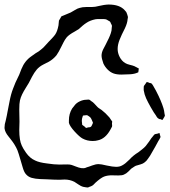

<svg xmlns="http://www.w3.org/2000/svg" viewBox="-27 -769 748 847"><path d="M658 -122 635 -82Q633 -80 626 -69Q619 -58 610 -52Q604 -47 593.5 -44Q583 -41 580 -40Q571 -38 567 -35Q557 -29 552 -25Q548 -21 539 -12Q530 -3 520 1Q513 5 495 5Q489 5 468.5 4.5Q448 4 432 10Q417 16 393 38Q383 49 380 50Q377 52 374 53Q371 54 368 55Q366 56 364 57Q362 58 360 58H358L350 57L339 55Q331 53 318.5 44.5Q306 36 301 33Q281 23 258 23L235 24Q216 24 178 22L150 21Q128 20 112.5 15.5Q97 11 87 -1Q79 -10 73 -31Q70 -39 63 -65Q55 -93 50 -106Q40 -130 20 -155Q18 -158 10.5 -167Q3 -176 -1.5 -185Q-6 -194 -7 -203V-207Q-7 -221 -2 -236Q4 -262 6 -275Q8 -283 14.5 -318.5Q21 -354 31 -379Q38 -400 58 -440Q60 -446 67.5 -464.5Q75 -483 86 -497Q97 -511 112.5 -521.5Q128 -532 130 -534Q145 -542 156 -552Q164 -558 173 -568.5Q182 -579 188 -585Q193 -590 202 -599.5Q211 -609 216 -616Q226 -630 231 -657Q232 -661 232 -667.5Q232 -674 233 -678L240 -690L244 -697Q246 -698 254 -701Q262 -705 269.5 -707.5Q277 -710 285 -714Q293 -718 304 -725Q315 -732 324 -734Q336 -738 353 -738H377Q393 -738 411 -743L431 -747Q445 -749 452 -749Q501 -749 523 -724Q524 -722 526.5 -720Q529 -718 530 -716Q531 -714 534 -706Q537 -697 537 -696Q538 -691 536 -685Q535 -667 524 -644Q509 -615 500.5 -593.5Q492 -572 492 -553Q492 -535 501 -517.5Q510 -500 525 -491Q533 -486 546 -483Q559 -480 566 -477Q571 -475 581 -469Q582 -468 583.5 -468Q585 -468 585 -467V-465L584 -456Q584 -452 583 -450Q582 -449 578 -448Q574 -447 573 -446Q558 -441 537 -441L508 -440Q488 -440 474 -445Q460 -450 448 -462Q436 -474 429 -489Q421 -511 421 -524Q421 -537 428.5 -552Q436 -567 438 -570Q456 -604 462 -623Q466 -634 466 -647L467 -655Q466 -659 464.5 -661.5Q463 -664 462 -666Q462 -667 461 -669Q460 -671 458 -674Q457 -675 451 -678Q449 -679 446 -681Q443 -683 439 -684Q434 -685 422 -685H414Q400 -685 394 -684Q370 -679 354 -668Q346 -663 336 -654.5Q326 -646 321 -641L303 -630Q277 -616 267 -604Q259 -594 252.5 -581Q246 -568 244 -564Q232 -539 222 -525Q208 -508 189 -497Q181 -493 163.5 -484Q146 -475 135 -462Q124 -449 114 -430Q104 -411 100 -403Q96 -396 86.5 -381Q77 -366 70.5 -352.5Q64 -339 61 -326Q58 -313 58 -286L59 -232L58 -195Q58 -150 69 -127Q74 -115 88 -95Q105 -71 128 -61Q146 -52 180 -48Q212 -43 236 -43Q243 -43 257 -43.5Q271 -44 281 -43Q288 -42 295.5 -39Q303 -36 306 -35Q308 -34 320 -30Q332 -26 343 -27Q348 -27 356 -31Q364 -33 379.5 -39Q395 -45 408 -45Q419 -45 443 -39Q471 -33 485 -33Q502 -33 513 -40Q525 -46 544 -65Q554 -76 563 -83Q573 -91 583 -97Q588 -101 598.5 -109Q609 -117 616 -125Q619 -128 631 -145Q641 -161 647 -167Q652 -174 656 -177Q659 -178 663.5 -178.5Q668 -179 670 -180Q674 -182 675 -182Q677 -182 677.5 -180Q678 -178 678 -177Q678 -174 679.5 -171Q681 -168 681 -164Q680 -161 676.5 -155Q673 -149 671 -146Q666 -138 658 -122ZM607 -381Q607 -388 608 -390Q608 -391 616 -401Q617 -402 618 -404Q619 -406 620 -407H621Q625 -407 633 -403Q637 -403 641 -401Q643 -400 648 -392L661 -369Q684 -325 694 -292Q697 -283 699 -266Q699 -265 700 -262Q701 -259 700 -258Q699 -255 698 -253Q697 -251 696 -250Q691 -241 690 -240Q688 -240 685.5 -241Q683 -242 682 -243Q675 -243 672 -246Q668 -248 664.5 -253.5Q661 -259 660 -261Q654 -268 638 -296Q625 -319 617.5 -335.5Q610 -352 607 -371ZM403 -297Q407 -293 412 -290Q417 -287 421 -284Q441 -268 449 -258Q456 -252 463 -240L468 -233L467 -224Q467 -222 467.5 -217.5Q468 -213 467 -210L460 -197Q438 -157 405 -150Q395 -147 382 -147Q357 -147 337 -158Q324 -165 302 -189Q281 -212 277 -227V-238Q277 -267 291 -290Q292 -291 302 -304Q310 -315 325 -322Q340 -329 354 -329Q356 -329 360.5 -329.5Q365 -330 367 -329Q369 -329 374 -324Q384 -318 389 -312ZM345 -260Q344 -259 342 -259.5Q340 -260 339 -259Q338 -258 337 -253Q336 -248 335 -246Q334 -243 334 -238Q334 -230 335 -226Q335 -219 336 -218Q337 -217 347 -210Q348 -208 350 -206.5Q352 -205 353 -205Q355 -204 361 -207Q371 -207 374 -210Q376 -211 378 -215.5Q380 -220 381 -222Q383 -226 383 -227Q383 -229 380 -235Q379 -237 378 -240Q377 -243 375 -246Q372 -253 357 -261Z"/></svg>

Font: Rubik-Burned
Style: Regular
Weight: 400
Designer: NaN (generative design), Hubert & Fischer (Rubik source font outlines)
Foundry: NaN, Hubert & Fischer
Version: Version 1.000